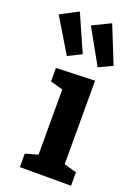

<svg xmlns="http://www.w3.org/2000/svg" viewBox="-208 -902 684 966"><g transform="rotate(20 134.0 -419.5)"><path d="M236 -538V-91L303 -72V0H29V-72L96 -91V-440L29 -459V-531ZM132 -642 60 -606 -50 -789 45 -839ZM298 -640 225 -606 121 -792 218 -839Z"/></g></svg>

Font: Bitter Pro
Style: Bold
Weight: 700
Designer: Sol Matas, and Bitter project Authors
Foundry: Sol Matas
Version: Version 1.010